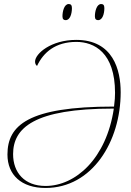

<svg xmlns="http://www.w3.org/2000/svg" viewBox="-20 -923 651 953"><path d="M467 -823C489 -823 498 -855 498 -883C498 -898 492 -903 482 -903C460 -903 451 -867 451 -842C451 -827 458 -823 467 -823ZM306 -823C328 -823 337 -855 337 -883C337 -898 331 -903 321 -903C299 -903 290 -867 290 -842C290 -827 297 -823 306 -823ZM206 10C438 10 579 -221 579 -465C579 -575 542 -725 358 -725C234 -725 154 -657 154 -617C154 -608 158 -599 164 -596C196 -664 256 -715 359 -715C447 -715 551 -663 551 -462C551 -443 550 -425 546 -394H543C119 -394 17 -301 17 -156C17 -55 86 10 206 10ZM206 0C102 0 45 -66 45 -158C45 -288 149 -384 541 -384H545C508 -136 355 0 206 0Z"/></svg>

Font: Noto Serif Display Thin
Style: Italic
Weight: 100
Italic angle: -12°
Designer: Monotype Design Team
Foundry: Monotype Imaging Inc.
Version: Version 2.009